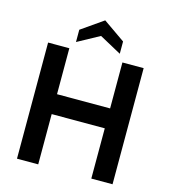

<svg xmlns="http://www.w3.org/2000/svg" viewBox="-130 -1014 990 1118"><g transform="rotate(15 365.0 -455.5)"><path d="M77 0V-700H205V-423H525V-700H653V0H525V-303H205V0ZM233 -745V-819L365 -911L497 -819V-745L365 -817Z"/></g></svg>

Font: Cabin Resolve
Style: Bold-Resolve
Weight: 700
Designer: Pablo Impallari
Foundry: Pablo Impallari. http://www.impallari.com Igino Marini. http://www.ikern.com
Version: Version 3.001